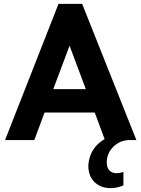

<svg xmlns="http://www.w3.org/2000/svg" viewBox="-20 -723 730 991"><path d="M552 248Q522 248 500.5 238.5Q479 229 464.5 213.5Q450 198 443 177.5Q436 157 436 136Q436 114 444 87Q452 60 471 36Q490 13 520 -5L469 -142H210L157 0H6L282 -703H404L684 0H642Q616 2 596 12Q575 23 560.5 39Q546 55 538.5 74.5Q531 94 531 114Q531 143 545 157Q559 171 582 171Q589 171 598 169.5Q607 168 617 164V234Q605 239 588.5 243.5Q572 248 552 248ZM255 -263H423L339 -487Z"/></svg>

Font: Tilda Sans Extra Bold
Style: Regular
Weight: 800
Designer: ParaType Ltd
Foundry: ParaType Ltd
Version: Version 1.009